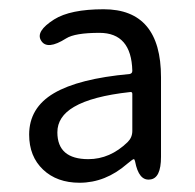

<svg xmlns="http://www.w3.org/2000/svg" viewBox="-20 -829 422 415"><path d="M152 -434Q103 -434 73 -462.5Q43 -491 43 -538Q43 -596 96.5 -627.5Q150 -659 260 -669Q266 -670 266 -676Q264 -758 195 -758Q142 -758 123 -746Q82 -720 69 -741Q56 -761 97 -787Q132 -809 204 -809Q328 -809 328 -662V-490Q328 -443 304 -441Q280 -438 272 -480Q271 -485 269 -485Q267 -485 255 -475Q208 -434 152 -434ZM171 -485Q218 -485 256 -522Q266 -532 266 -546V-626Q266 -631 261 -630Q179 -621 140 -598Q104 -577 104 -543Q104 -485 171 -485Z"/></svg>

Font: Resource Han Rounded JP Normal
Style: Regular
Weight: 350
Designer: Cyano Hao (round all glyphs); Ryoko NISHIZUKA 西塚涼子 (kana, bopomofo & ideographs); Paul D. Hunt (Latin, Greek & Cyrillic)
Foundry: Cyano Hao
Version: 0.990